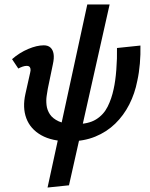

<svg xmlns="http://www.w3.org/2000/svg" viewBox="-20 -631 670 860"><path d="M290 2Q213 2 164.5 -25.5Q116 -53 98 -101Q80 -149 94 -211L115 -305Q118 -316 116.5 -323Q115 -330 111 -333Q107 -336 100 -336Q91 -336 81 -332.5Q71 -329 62 -324L34 -366Q67 -395 106 -411.5Q145 -428 176 -428Q195 -428 206 -418Q217 -408 220 -389.5Q223 -371 217 -344L194 -233Q192 -221 189 -201.5Q186 -182 188.5 -160Q191 -138 203.5 -119Q216 -100 243 -87.5Q270 -75 318 -75Q376 -75 410 -96Q444 -117 462 -153Q480 -189 489 -232Q497 -267 501 -318.5Q505 -370 504 -416L609 -427Q610 -388 606.5 -346.5Q603 -305 595 -269Q584 -212 559 -163Q534 -114 496 -77Q458 -40 406.5 -19Q355 2 290 2ZM193 209 371 -611H471L289 199Z"/></svg>

Font: Ysabeau Infant
Style: Bold Italic
Weight: 700
Italic angle: -12°
Designer: Christian Thalmann (Catharsis Fonts)
Version: Version 2.001;gftools[0.9.30]; featfreeze: ss01,ss02,lnum